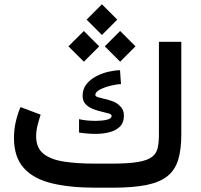

<svg xmlns="http://www.w3.org/2000/svg" viewBox="-20 -872 934 892"><path d="M422.9 -111.8H498Q576.2 -111.8 620.8 -119.4Q665.5 -127 686.3 -143.1Q707 -159.2 712.6 -184.8Q718.3 -210.4 718.3 -246.1V-677.7H822.3V-247.6Q822.3 -177.7 807.9 -130.1Q793.5 -82.5 758.3 -54Q723.1 -25.4 661.1 -12.7Q599.1 0 503.4 0H422.9Q305.2 0 220.5 -20.5Q135.7 -41 90.3 -91.6Q44.9 -142.1 44.9 -231.4Q44.9 -269.5 53.2 -305.9Q61.5 -342.3 75.2 -374.5L168.9 -339.4Q161.1 -316.9 154.5 -290Q147.9 -263.2 147.9 -238.8Q147.9 -185.5 181.4 -158.2Q214.8 -130.9 276.6 -121.3Q338.4 -111.8 422.9 -111.8ZM347.2 -318.4Q379.9 -310.5 425.3 -310.5Q454.1 -310.5 476.3 -315.7Q498.5 -320.8 498.5 -333.5Q498.5 -340.8 484.9 -345Q471.2 -349.1 451.2 -353.5Q431.2 -357.9 411.1 -366Q391.1 -374 377.4 -388.4Q363.8 -402.8 363.8 -427.2Q363.8 -458 381.3 -480.5Q398.9 -502.9 426.3 -517.3Q453.6 -531.7 483.4 -538.6Q513.2 -545.4 537.6 -545.9L542 -481Q522.9 -481 494.9 -474.1Q466.8 -467.3 444.8 -456.1Q422.9 -444.8 422.9 -431.2Q422.9 -424.3 435.3 -420.4Q447.8 -416.5 466.3 -412.4Q484.9 -408.2 504.2 -401.1Q523.4 -394 536.6 -380.4Q555.7 -363.3 555.7 -335.4Q555.7 -302.2 536.9 -283.7Q518.1 -265.1 488 -257.6Q458 -250 423.3 -250Q404.3 -250 384.8 -251.7Q365.2 -253.4 347.2 -256.3ZM453.6 -852.1 524.9 -780.8 453.6 -709.5 382.3 -780.8ZM538.1 -728 609.4 -656.7 538.1 -585.4 466.8 -656.7ZM369.6 -728 440.9 -656.7 369.6 -585.4 297.9 -656.7Z"/></svg>

Font: Vazirmatn FD NL Medium
Style: Regular
Weight: 500
Designer: Saber Rastikerdar
Foundry: Saber Rastikerdar
Version: Version 33.003